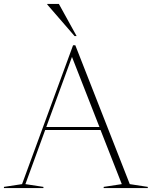

<svg xmlns="http://www.w3.org/2000/svg" viewBox="-28 -955 770 975"><path d="M631 -20 722.5 -6V0H498.5V-6L590.5 -20L482.5 -295H201.5L101 -20L192.5 -6V0H-8V-6L84 -20L343 -725H354.5ZM207 -310H477L337.5 -666ZM361 -772H350.5L212 -932V-935H271Z"/></svg>

Font: Newsreader Display ExtraLight
Style: Regular
Weight: 275
Designer: Hugues Gentile
Foundry: Production Type
Version: Version 1.001